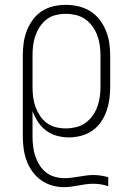

<svg xmlns="http://www.w3.org/2000/svg" viewBox="-20 -558 540 791"><path d="M243 213Q217 213 192.5 205.5Q168 198 148 183.5Q128 169 113 148Q98 127 89.5 103.5Q81 80 77.5 55Q74 30 74 5V-330Q74 -356 77.5 -381.5Q81 -407 90.5 -431.5Q100 -456 115.5 -477Q131 -498 152.5 -512Q174 -526 199.5 -532Q225 -538 251 -538Q277 -538 303 -532Q329 -526 351 -512.5Q373 -499 389.5 -478Q406 -457 416 -432.5Q426 -408 430 -382Q434 -356 434 -330V-200Q434 -175 430.5 -149.5Q427 -124 418.5 -100Q410 -76 395.5 -55Q381 -34 360 -19.5Q339 -5 314 1.5Q289 8 264 8Q239 8 214.5 1.5Q190 -5 170 -20Q150 -35 136 -56.5Q122 -78 114 -101V5Q114 25 116.5 45.5Q119 66 125.5 85.5Q132 105 143 122.5Q154 140 170 152.5Q186 165 206 170.5Q226 176 246 176Q261 176 276 174Q291 172 306 169.5Q321 167 335.5 165Q350 163 365 163Q381 163 396 165.5Q411 168 426 172V209Q411 204 395.5 201.5Q380 199 365 199Q350 199 334.5 201Q319 203 304 206Q289 209 273.5 211Q258 213 243 213ZM251 -29Q272 -29 293 -34Q314 -39 331 -51Q348 -63 360.5 -80Q373 -97 380.5 -117Q388 -137 391 -158Q394 -179 394 -200V-330Q394 -351 391 -372Q388 -393 380.5 -413Q373 -433 360.5 -450Q348 -467 331 -479Q314 -491 293 -496Q272 -501 251 -501Q230 -501 209.5 -496Q189 -491 172.5 -478.5Q156 -466 144.5 -448.5Q133 -431 126 -411.5Q119 -392 116.5 -371.5Q114 -351 114 -330V-200Q114 -179 116.5 -158.5Q119 -138 126 -118.5Q133 -99 144.5 -81.5Q156 -64 172.5 -51.5Q189 -39 209.5 -34Q230 -29 251 -29Z"/></svg>

Font: Iosevka Slab Extralight
Style: Regular
Weight: 200
Monospace: yes
Designer: Belleve Invis
Foundry: Belleve Invis
Version: Version 11.1.1; ttfautohint (v1.8.3)